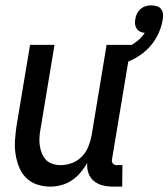

<svg xmlns="http://www.w3.org/2000/svg" viewBox="-20 -687 627 715"><path d="M167 8Q141 8 116.5 -0.5Q92 -9 75.5 -26.5Q59 -44 50 -67.5Q41 -91 37.5 -116Q34 -141 36 -167.5Q38 -194 42 -221L92 -520H183L131 -207Q128 -192 127 -176.5Q126 -161 128 -146Q130 -131 135.5 -117Q141 -103 150.5 -92.5Q160 -82 175 -77Q190 -72 205 -72Q226 -72 247 -79.5Q268 -87 284 -103Q300 -119 308.5 -140Q317 -161 321 -182L377 -520H468L397 -93Q396 -89 397 -85Q398 -81 400.5 -78Q403 -75 407 -73.5Q411 -72 416 -72H436L435 8H402Q382 8 363 3.5Q344 -1 330 -12.5Q316 -24 309.5 -42Q303 -60 305 -80Q294 -61 279.5 -44Q265 -27 247 -15Q229 -3 208 2.5Q187 8 167 8ZM410 -440 395 -490Q412 -494 429 -500Q446 -506 462.5 -515Q479 -524 494 -536.5Q509 -549 519 -565Q510 -565 502 -569Q494 -573 489 -580.5Q484 -588 483 -597Q482 -606 484 -616Q485 -626 490 -636Q495 -646 503.5 -653.5Q512 -661 522.5 -664Q533 -667 543 -667Q554 -667 564 -664Q574 -661 580 -653Q586 -645 587 -634.5Q588 -624 586 -614Q581 -583 565.5 -553Q550 -523 525.5 -500.5Q501 -478 470.5 -463.5Q440 -449 410 -440Z"/></svg>

Font: Iosevka Term Curly Medium
Style: Italic
Weight: 500
Italic angle: -9°
Designer: Belleve Invis
Foundry: Belleve Invis
Version: Version 32.3.0